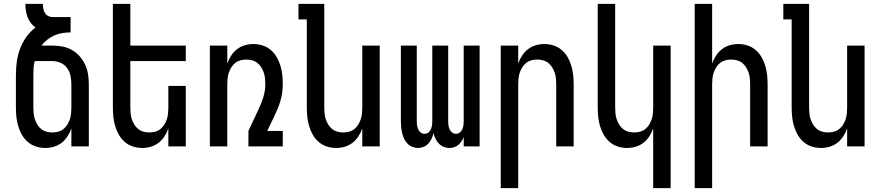

<svg xmlns="http://www.w3.org/2000/svg" viewBox="-20 -755 4540 990"><path d="M213 8Q189 8 165.5 0.5Q142 -7 123.5 -23Q105 -39 93 -60Q81 -81 74 -104.5Q67 -128 64.5 -152Q62 -176 62 -200V-367Q62 -402 66.5 -436Q71 -470 83 -502.5Q95 -535 115 -563.5Q135 -592 163 -613Q149 -623 138.5 -637Q128 -651 122 -667Q116 -683 113.5 -700.5Q111 -718 111 -735H201Q201 -723 203 -711.5Q205 -700 211 -689.5Q217 -679 227.5 -673Q238 -667 250 -667H344V-588Q323 -588 301.5 -584.5Q280 -581 260.5 -572.5Q241 -564 224 -550.5Q207 -537 194 -520H250Q276 -520 302 -515Q328 -510 350.5 -497.5Q373 -485 390.5 -465Q408 -445 419 -421.5Q430 -398 434 -372Q438 -346 438 -320V0H348V-93Q341 -72 328.5 -52.5Q316 -33 298 -19Q280 -5 258 1.5Q236 8 213 8ZM250 -72Q265 -72 280 -76Q295 -80 307 -89.5Q319 -99 327 -112Q335 -125 340 -139.5Q345 -154 346.5 -169.5Q348 -185 348 -200V-320Q348 -342 343.5 -364Q339 -386 326 -404Q313 -422 292.5 -431Q272 -440 250 -440H159Q154 -422 153 -404Q152 -386 152 -367V-200Q152 -185 153.5 -169.5Q155 -154 160 -139.5Q165 -125 173 -112Q181 -99 193 -89.5Q205 -80 220 -76Q235 -72 250 -72Z M713 8Q689 8 665.5 0.5Q642 -7 623.5 -23Q605 -39 593 -60Q581 -81 574 -104.5Q567 -128 564.5 -152Q562 -176 562 -200V-735H652V-520H938V-440H652V-200Q652 -185 653.5 -169.5Q655 -154 660 -139.5Q665 -125 673 -112Q681 -99 693 -89.5Q705 -80 720 -76Q735 -72 750 -72Q765 -72 780 -76Q795 -80 807 -89.5Q819 -99 827 -112Q835 -125 840 -139.5Q845 -154 846.5 -169.5Q848 -185 848 -200V-312H938V0H848V-93Q841 -72 828.5 -52.5Q816 -33 798 -19Q780 -5 758 1.5Q736 8 713 8Z M1062 0V-520H1152V-427Q1159 -448 1171.5 -467.5Q1184 -487 1202 -501Q1220 -515 1242 -521.5Q1264 -528 1287 -528Q1311 -528 1334.5 -520.5Q1358 -513 1376.5 -497Q1395 -481 1407 -460Q1419 -439 1426 -416Q1433 -393 1435.5 -368.5Q1438 -344 1438 -320Q1438 -298 1435 -277Q1432 -256 1426 -235Q1420 -214 1411.5 -194Q1403 -174 1394 -155L1358 -80H1438V0H1261V-80L1312 -189Q1327 -220 1337.5 -253Q1348 -286 1348 -320Q1348 -335 1346.5 -350.5Q1345 -366 1340 -380.5Q1335 -395 1327 -408Q1319 -421 1307 -430.5Q1295 -440 1280 -444Q1265 -448 1250 -448Q1235 -448 1220 -444Q1205 -440 1193 -430.5Q1181 -421 1173 -408Q1165 -395 1160 -380.5Q1155 -366 1153.5 -350.5Q1152 -335 1152 -320V0Z M1713 8Q1689 8 1665.5 0.5Q1642 -7 1623.5 -23Q1605 -39 1593 -60Q1581 -81 1574 -104.5Q1567 -128 1564.5 -152Q1562 -176 1562 -200V-655H1519V-735H1652V-200Q1652 -185 1653.5 -169.5Q1655 -154 1660 -139.5Q1665 -125 1673 -112Q1681 -99 1693 -89.5Q1705 -80 1720 -76Q1735 -72 1750 -72Q1765 -72 1780 -76Q1795 -80 1807 -89.5Q1819 -99 1827 -112Q1835 -125 1840 -139.5Q1845 -154 1846.5 -169.5Q1848 -185 1848 -200V-520H1938V0H1848V-93Q1841 -72 1828.5 -52.5Q1816 -33 1798 -19Q1780 -5 1758 1.5Q1736 8 1713 8Z M2135 8Q2120 8 2105.5 2Q2091 -4 2080.5 -15Q2070 -26 2063.5 -40Q2057 -54 2053.5 -69Q2050 -84 2048.5 -99.5Q2047 -115 2047 -130V-520H2129V-130Q2129 -119 2130.5 -108.5Q2132 -98 2136.5 -88Q2141 -78 2149.5 -71.5Q2158 -65 2169 -65Q2180 -65 2188.5 -71.5Q2197 -78 2201.5 -88Q2206 -98 2207.5 -108.5Q2209 -119 2209 -130V-520H2291V-130Q2291 -119 2292.5 -108.5Q2294 -98 2298.5 -88Q2303 -78 2311.5 -71.5Q2320 -65 2331 -65Q2342 -65 2350.5 -71.5Q2359 -78 2363.5 -88Q2368 -98 2369.5 -108.5Q2371 -119 2371 -130V-520H2453V0H2371V-48Q2367 -37 2360 -26.5Q2353 -16 2343.5 -8Q2334 0 2322 4Q2310 8 2297 8Q2282 8 2267.5 2Q2253 -4 2242.5 -15Q2232 -26 2225.5 -40Q2219 -54 2215 -69Q2212 -54 2205.5 -40Q2199 -26 2189 -15Q2179 -4 2164.5 2Q2150 8 2135 8Z M2562 215V-520H2652V-427Q2659 -448 2671.5 -467.5Q2684 -487 2702 -501Q2720 -515 2742 -521.5Q2764 -528 2787 -528Q2811 -528 2834.5 -520.5Q2858 -513 2876.5 -497Q2895 -481 2907 -460Q2919 -439 2926 -415.5Q2933 -392 2935.5 -368Q2938 -344 2938 -320V0H2848V-320Q2848 -335 2846.5 -350.5Q2845 -366 2840 -380.5Q2835 -395 2827 -408Q2819 -421 2807 -430.5Q2795 -440 2780 -444Q2765 -448 2750 -448Q2735 -448 2720 -444Q2705 -440 2693 -430.5Q2681 -421 2673 -408Q2665 -395 2660 -380.5Q2655 -366 2653.5 -350.5Q2652 -335 2652 -320V215Z M3348 215V-93Q3341 -72 3328.5 -52.5Q3316 -33 3298 -19Q3280 -5 3258 1.5Q3236 8 3213 8Q3189 8 3165.5 0.5Q3142 -7 3123.5 -23Q3105 -39 3093 -60Q3081 -81 3074 -104.5Q3067 -128 3064.5 -152Q3062 -176 3062 -200V-735H3152V-200Q3152 -185 3153.5 -169.5Q3155 -154 3160 -139.5Q3165 -125 3173 -112Q3181 -99 3193 -89.5Q3205 -80 3220 -76Q3235 -72 3250 -72Q3265 -72 3280 -76Q3295 -80 3307 -89.5Q3319 -99 3327 -112Q3335 -125 3340 -139.5Q3345 -154 3346.5 -169.5Q3348 -185 3348 -200V-520H3438V215Z M3562 215V-735H3652V-427Q3659 -448 3671.5 -467.5Q3684 -487 3702 -501Q3720 -515 3742 -521.5Q3764 -528 3787 -528Q3811 -528 3834.5 -520.5Q3858 -513 3876.5 -497Q3895 -481 3907 -460Q3919 -439 3926 -415.5Q3933 -392 3935.5 -368Q3938 -344 3938 -320V0H3848V-320Q3848 -335 3846.5 -350.5Q3845 -366 3840 -380.5Q3835 -395 3827 -408Q3819 -421 3807 -430.5Q3795 -440 3780 -444Q3765 -448 3750 -448Q3735 -448 3720 -444Q3705 -440 3693 -430.5Q3681 -421 3673 -408Q3665 -395 3660 -380.5Q3655 -366 3653.5 -350.5Q3652 -335 3652 -320V215Z M4213 8Q4189 8 4165.5 0.5Q4142 -7 4123.5 -23Q4105 -39 4093 -60Q4081 -81 4074 -104.5Q4067 -128 4064.5 -152Q4062 -176 4062 -200V-655H4019V-735H4152V-200Q4152 -185 4153.5 -169.5Q4155 -154 4160 -139.5Q4165 -125 4173 -112Q4181 -99 4193 -89.5Q4205 -80 4220 -76Q4235 -72 4250 -72Q4265 -72 4280 -76Q4295 -80 4307 -89.5Q4319 -99 4327 -112Q4335 -125 4340 -139.5Q4345 -154 4346.5 -169.5Q4348 -185 4348 -200V-520H4438V0H4348V-93Q4341 -72 4328.5 -52.5Q4316 -33 4298 -19Q4280 -5 4258 1.5Q4236 8 4213 8Z"/></svg>

Font: Iosevka Term Curly Medium
Style: Regular
Weight: 500
Designer: Belleve Invis
Foundry: Belleve Invis
Version: Version 32.3.0